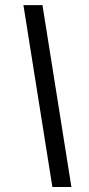

<svg xmlns="http://www.w3.org/2000/svg" viewBox="-20 -748 357 768"><path d="M189.5 0H265.6L149.9 -727.5H73.7Z"/></svg>

Font: Guggenheim Sans Display
Style: Italic
Weight: 400
Italic angle: -7°
Designer: Modified by Tom Baber under direction of Pentagram Design 2023
Foundry: rsms
Version: Version 1.001;Glyphs 3.1.2 (3151)